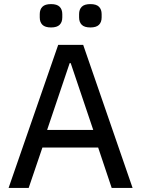

<svg xmlns="http://www.w3.org/2000/svg" viewBox="-20 -917 689 937"><path d="M525 0 459 -197H187L120 0H22L264 -698H386L627 0ZM325 -609H320L210 -283H435ZM229 -783Q200 -783 187 -796Q174 -809 174 -832V-848Q174 -871 187 -884Q200 -897 229 -897Q258 -897 271 -884Q284 -871 284 -848V-832Q284 -809 271 -796Q258 -783 229 -783ZM421 -783Q392 -783 379 -796Q366 -809 366 -832V-848Q366 -871 379 -884Q392 -897 421 -897Q450 -897 463 -884Q476 -871 476 -848V-832Q476 -809 463 -796Q450 -783 421 -783Z"/></svg>

Font: IBM Plex Sans Text
Style: Regular
Weight: 450
Designer: Mike Abbink, Paul van der Laan, Pieter van Rosmalen
Foundry: Bold Monday
Version: Version 3.005